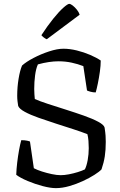

<svg xmlns="http://www.w3.org/2000/svg" viewBox="-20 -973 623 993"><path d="M269 0Q241 0 201 -10.5Q161 -21 123 -37Q85 -53 64 -69Q65 -99 69 -132.5Q73 -166 78.5 -196.5Q84 -227 90 -248Q108 -248 119.5 -245.5Q131 -243 135 -241L155 -103Q172 -94 197 -86Q222 -78 248 -72.5Q274 -67 294 -67Q313 -67 336.5 -71.5Q360 -76 382.5 -83Q405 -90 419 -97Q428 -115 433.5 -145Q439 -175 439 -207Q439 -225 437.5 -244.5Q436 -264 432 -279Q402 -291 358.5 -305Q315 -319 268.5 -334Q222 -349 179.5 -364Q137 -379 108.5 -394.5Q80 -410 74 -425Q72 -437 70.5 -450Q69 -463 69 -478Q69 -522 76 -565Q83 -608 94 -634Q115 -653 153 -673Q191 -693 233.5 -707Q276 -721 308 -721Q341 -721 377.5 -712Q414 -703 446.5 -689Q479 -675 501 -660Q501 -634 496.5 -602Q492 -570 486 -541Q480 -512 475 -495Q461 -495 448.5 -498.5Q436 -502 430 -505L411 -631Q383 -642 350.5 -649Q318 -656 282 -656Q259 -656 232 -652Q205 -648 176 -640Q166 -618 161.5 -583.5Q157 -549 157 -513Q157 -498 158 -485.5Q159 -473 160 -461Q184 -450 227 -436Q270 -422 319 -406.5Q368 -391 413.5 -375Q459 -359 488.5 -343Q518 -327 521 -313Q525 -286 526 -271Q527 -256 527 -239Q527 -197 522 -164.5Q517 -132 505 -97Q494 -85 468 -68.5Q442 -52 408.5 -36.5Q375 -21 338.5 -10.5Q302 0 269 0ZM222 -770Q214 -773 206 -779.5Q198 -786 194 -791Q226 -840 255.5 -876.5Q285 -913 307.5 -933Q330 -953 338 -953Q345 -953 356 -944.5Q367 -936 377.5 -923Q388 -910 392 -897Z"/></svg>

Font: Texturina 72pt
Style: Regular
Weight: 400
Designer: Guillermo Torres Carreño
Foundry: Omnibus-Type
Version: Version 1.002; ttfautohint (v1.8.3)